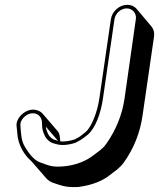

<svg xmlns="http://www.w3.org/2000/svg" viewBox="-20 -698 662 800"><path d="M442 -618 394 -288C385 -228 361 -169 337 -148C330 -143 324 -138 319 -134C311 -127 300 -122 291 -117C268 -110 248 -107 231 -109C230 -127 229 -142 219 -153L158 -224C147 -237 126 -244 106 -240C79 -235 46 -205 49 -173C50 -160 52 -150 52 -143C55 -94 81 -52 111 -26L172 44C182 56 195 62 205 65C236 75 254 84 307 81C362 74 407 56 437 32C458 15 478 4 496 -21C538 -80 564 -146 574 -217L622 -547C624 -563 620 -577 610 -589L550 -660C540 -672 526 -678 510 -678C478 -678 447 -651 442 -618ZM222 -111C216 -113 211 -115 203 -117C190 -124 181 -135 176 -150L173 -159C172 -162 171 -165 171 -170ZM546 -618 499 -288C489 -219 463 -156 423 -99C406 -75 388 -66 368 -50C341 -29 299 -10 247 -5C193 0 182 -10 151 -20C122 -29 102 -57 85 -84C68 -112 68 -137 65 -176C63 -198 87 -221 107 -225C136 -231 156 -211 155 -184C155 -173 156 -160 159 -152L162 -143C168 -125 179 -112 194 -104C200 -101 209 -99 213 -98C235 -91 263 -93 294 -103C299 -105 303 -108 309 -111C323 -118 332 -127 346 -137C377 -164 400 -224 409 -288L457 -618C461 -643 484 -663 508 -663C532 -663 550 -642 546 -618Z"/></svg>

Font: AppleStorm
Style: ShdXbdIta
Weight: 800
Foundry: Cannot Into Space Fonts
Version: Version 1.01